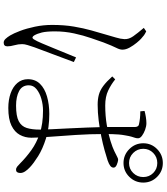

<svg xmlns="http://www.w3.org/2000/svg" viewBox="49 -906 902 1040"><g transform="rotate(90 500.0 -386.0)"><path d="M756 -711Q756 -755 787.5 -786Q819 -817 863 -817Q907 -817 938 -786Q969 -755 969 -711Q969 -667 938 -635.5Q907 -604 863 -604Q819 -604 787.5 -635.5Q756 -667 756 -711ZM786 -711Q786 -679 808.5 -656.5Q831 -634 863 -634Q895 -634 917 -656.5Q939 -679 939 -711Q939 -743 917 -765Q895 -787 863 -787Q831 -787 808.5 -765Q786 -743 786 -711ZM394 -543 410 -559Q437 -537 470.5 -521Q504 -505 551 -505Q608 -505 657.5 -513.5Q707 -522 743.5 -533.5Q780 -545 798 -554Q821 -565 830 -570Q839 -575 846 -575Q857 -574 872.5 -567.5Q888 -561 888 -550Q888 -540 878.5 -532.5Q869 -525 849 -518Q828 -511 794 -501.5Q760 -492 718.5 -483.5Q677 -475 633 -469.5Q589 -464 547 -464Q517 -464 493 -470.5Q469 -477 445.5 -494.5Q422 -512 394 -543ZM583 -695 581 -718Q595 -722 613.5 -725Q632 -728 647 -728Q664 -728 683 -721Q702 -714 715.5 -704Q729 -694 729 -683Q729 -674 726.5 -666.5Q724 -659 720.5 -647.5Q717 -636 713 -612Q710 -596 708.5 -578.5Q707 -561 706.5 -541.5Q706 -522 706 -500Q706 -423 711 -345.5Q716 -268 721 -204Q726 -140 726 -105Q726 -71 710.5 -42.5Q695 -14 660 3Q625 20 565 20Q521 20 485.5 7.5Q450 -5 429.5 -29Q409 -53 409 -86Q409 -126 434 -151.5Q459 -177 502 -189.5Q545 -202 597 -202Q673 -202 730 -184Q787 -166 826 -141.5Q865 -117 886 -97Q900 -84 908.5 -71Q917 -58 917 -45Q917 -35 913 -28.5Q909 -22 899 -22Q890 -22 882 -28.5Q874 -35 864 -45Q832 -77 793 -105Q754 -133 702.5 -150.5Q651 -168 579 -168Q547 -168 515.5 -159Q484 -150 463 -133Q442 -116 442 -91Q442 -55 473 -38.5Q504 -22 552 -22Q609 -22 636.5 -36.5Q664 -51 673 -79.5Q682 -108 682 -150Q682 -174 680 -214.5Q678 -255 675.5 -304.5Q673 -354 671 -405Q669 -456 668 -501Q668 -521 668 -553Q668 -585 668 -616Q668 -647 668 -663Q668 -671 666.5 -675.5Q665 -680 662 -683.5Q659 -687 652 -688Q639 -691 621.5 -693Q604 -695 583 -695ZM131 -714 150 -727Q164 -720 171 -715Q178 -710 190 -699Q198 -692 212 -675Q226 -658 237.5 -637.5Q249 -617 249 -598Q249 -584 239 -564.5Q229 -545 210 -496Q201 -470 186.5 -428.5Q172 -387 161 -336.5Q150 -286 150 -233Q150 -187 156 -162Q162 -137 172 -120Q177 -112 182.5 -111Q188 -110 194 -120Q202 -132 214.5 -161.5Q227 -191 241.5 -226.5Q256 -262 269.5 -295Q283 -328 291 -347L316 -335Q309 -316 297.5 -285.5Q286 -255 274 -222.5Q262 -190 251.5 -162.5Q241 -135 236 -121Q229 -100 224 -84Q219 -68 219 -55Q219 -34 225 -13Q231 8 231 25Q231 45 211 45Q200 45 190.5 35Q181 25 172 10Q161 -8 147.5 -43.5Q134 -79 124.5 -124.5Q115 -170 115 -217Q115 -283 124 -335.5Q133 -388 144.5 -429Q156 -470 165 -500Q175 -536 183 -562Q191 -588 192 -609Q193 -633 176.5 -656.5Q160 -680 131 -714Z"/></g></svg>

Font: Source Han Serif JP VF
Style: Regular
Weight: 250
Designer: Ryoko NISHIZUKA 西塚涼子 (kana & ideographs); Frank Grießhammer (Latin, Greek & Cyrillic); Wenlong ZHANG 张文龙 (bopomofo); San
Foundry: Adobe
Version: Version 2.001;hotconv 1.1.0;makeotfexe 2.6.0